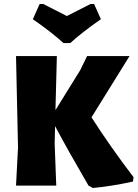

<svg xmlns="http://www.w3.org/2000/svg" viewBox="-20 -927 687 959"><path d="M450 -907 484 -831Q394 -769 331 -712H297Q234 -769 144 -831L178 -907H196Q216 -897 255 -877Q294 -857 314 -847Q333 -857 373 -877Q413 -897 432 -907ZM264 -647 257 -377 381 -577 415 -647H627L437 -341Q529 -197 647 -42L644 -20Q539 3 444 12L422 0Q320 -175 255 -297L253 -210L261 0H60L70 -190L60 -647Z"/></svg>

Font: Alegreya Sans SC Black
Style: Regular
Weight: 900
Designer: Juan Pablo del Peral
Foundry: Huerta Tipografica
Version: Version 2.007